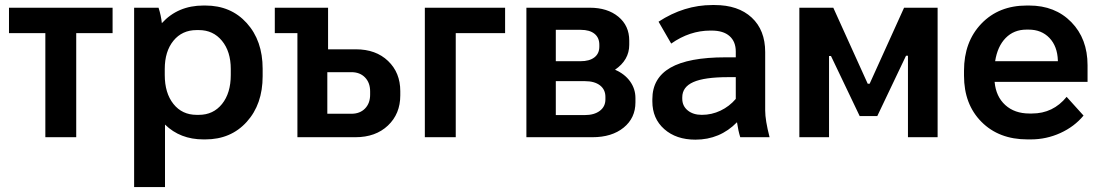

<svg xmlns="http://www.w3.org/2000/svg" viewBox="-20 -551 4420 771"><path d="M162.1 0V-418H16.1V-520H432.1V-418H286.1V0Z M518.6 200.2V-520H616.7Q627 -487.8 629.9 -458Q694.3 -528.8 796.9 -528.8H804.7Q907.2 -528.8 970.9 -458.3Q1034.7 -387.7 1034.7 -274.9V-245.1Q1034.7 -132.3 970.9 -61.8Q907.2 8.8 804.7 8.8H796.9Q703.6 8.8 642.6 -50.8V200.2ZM769.5 -89.8H778.8Q836.4 -89.8 871.6 -133.5Q906.7 -177.2 906.7 -250V-273.9Q906.7 -344.2 871.3 -387.2Q835.9 -430.2 778.8 -430.2H769.5Q711.4 -430.2 676.5 -387.5Q641.6 -344.7 641.6 -273.9V-250Q641.6 -177.2 676.5 -133.5Q711.4 -89.8 769.5 -89.8Z M1174.3 0V-418H1083.5V-520H1297.4V-353H1409.2Q1489.3 -353 1538.3 -306.2Q1587.4 -259.3 1587.4 -185.1V-168Q1587.4 -93.8 1537.8 -46.9Q1488.3 0 1407.2 0ZM1294.4 -94.2H1391.1Q1425.3 -94.2 1445.8 -115.2Q1466.3 -136.2 1466.3 -170.9V-184.1Q1466.3 -218.8 1445.8 -240Q1425.3 -261.2 1391.1 -261.2H1294.4Z M1686 0V-520H2008.3V-418H1810.1V0Z M2093.8 0V-520H2348.1Q2419.4 -520 2463.1 -483.9Q2506.8 -447.8 2506.8 -388.2V-371.1Q2506.8 -310.1 2449.7 -271Q2488.3 -254.4 2510 -224.4Q2531.7 -194.3 2531.7 -157.2V-140.1Q2531.7 -77.1 2484.4 -38.6Q2437 0 2358.9 0ZM2211.9 -305.2H2311Q2347.2 -305.2 2366.9 -320.6Q2386.7 -335.9 2386.7 -363.8V-371.1Q2386.7 -399.9 2367.2 -415.5Q2347.7 -431.2 2312 -431.2H2211.9ZM2211.9 -88.9H2328.1Q2366.2 -88.9 2388.7 -106Q2411.1 -123 2411.1 -151.9V-162.1Q2411.1 -191.4 2389.2 -208.3Q2367.2 -225.1 2329.1 -225.1H2211.9Z M2772.5 9.8Q2695.3 9.8 2647.5 -32.5Q2599.6 -74.7 2599.6 -144V-152.8Q2599.6 -237.3 2672.1 -279.1Q2744.6 -320.8 2893.6 -320.8H2934.6V-344.2Q2934.6 -383.8 2909.7 -406Q2884.8 -428.2 2837.4 -428.2H2832.5Q2749.5 -428.2 2675.3 -376L2624.5 -463.9Q2727.1 -530.8 2840.3 -530.8H2849.6Q2944.3 -530.8 2998.5 -480.5Q3052.7 -430.2 3052.7 -341.8V-106.9Q3052.7 -68.4 3070.3 0H2952.6Q2944.3 -26.4 2939.5 -60.1Q2871.1 9.8 2772.5 9.8ZM2798.3 -89.8Q2837.9 -89.8 2873.3 -106.7Q2908.7 -123.5 2934.6 -153.8V-241.2H2904.3Q2808.6 -241.2 2764.2 -221.4Q2719.7 -201.7 2719.7 -160.2V-154.8Q2719.7 -125.5 2741.5 -107.7Q2763.2 -89.8 2798.3 -89.8Z M3189.9 0V-520H3326.2L3464.4 -214.8H3472.2L3610.4 -520H3745.1V0H3626V-327.1H3618.2L3502.9 -85H3432.1L3316.9 -326.2H3309.1V0Z M4106 8.8Q3991.2 8.8 3921.1 -61.8Q3851.1 -132.3 3851.1 -247.1V-267.1Q3851.1 -383.3 3920.9 -456.1Q3990.7 -528.8 4103 -528.8H4112.8Q4216.8 -528.8 4282 -462.2Q4347.2 -395.5 4347.2 -289.1V-222.2H3974.1V-221.2Q3979.5 -163.1 4016.8 -129.2Q4054.2 -95.2 4113.8 -95.2H4124Q4209 -95.2 4263.2 -162.1L4331.1 -86.9Q4294.4 -42.5 4238 -16.8Q4181.6 8.8 4119.1 8.8ZM3976.1 -305.2H4228V-308.1Q4226.1 -365.2 4194.1 -398.7Q4162.1 -432.1 4110.8 -432.1H4102.1Q4051.3 -432.1 4018.3 -398.4Q3985.4 -364.7 3976.1 -305.2Z"/></svg>

Font: Fixel Text SemiBold
Style: Regular
Weight: 600
Width: 4
Designer: AlfaBravo + MacPaw
Foundry: Kyrylo Tkachov, Marchela Mozhyna, Serhii Makarenko, Maria Weinstein, Zakhar Kryvoshyya
Version: Version 1.211